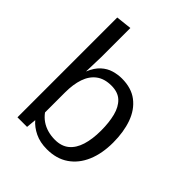

<svg xmlns="http://www.w3.org/2000/svg" viewBox="-214 -888 1023 1023"><g transform="rotate(45 298.0 -376.5)"><path d="M313 9.8Q261.2 9.8 222.4 -9Q183.6 -27.8 159.7 -56.2L154.3 0H82V-752L170.9 -761.7V-541.5L167.5 -430.7Q185.5 -474.6 211.7 -498.3Q237.8 -522 268.6 -531Q299.3 -540 329.6 -540Q401.4 -540 447.5 -504.6Q493.7 -469.2 515.9 -407.2Q538.1 -345.2 538.1 -265.1Q538.1 -182.6 511.7 -120.8Q485.4 -59.1 435.3 -24.7Q385.3 9.8 313 9.8ZM307.6 -56.2Q356.4 -56.2 387.2 -81.5Q418 -106.9 432.6 -153.8Q447.3 -200.7 447.3 -264.6Q447.3 -325.7 435.3 -372.8Q423.3 -419.9 395 -446.8Q366.7 -473.6 316.9 -473.6Q264.6 -473.6 231.4 -448.7Q198.2 -423.8 182.9 -378.9Q167.5 -334 167.5 -272.9V-122.1Q183.6 -100.1 205.1 -85.4Q226.6 -70.8 252.7 -63.5Q278.8 -56.2 307.6 -56.2Z"/></g></svg>

Font: Comme
Style: Regular
Weight: 400
Designer: Vernon Adams
Foundry: Vernon Adams
Version: Version 1.000;gftools[0.9.27]